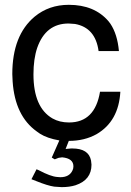

<svg xmlns="http://www.w3.org/2000/svg" viewBox="-20 -559 540 793"><path d="M264.2 22.9 251 56.2 273.9 54.2H278.8Q346.2 54.2 356 104L357.9 121.1Q357.9 184.1 292 206.1Q267.1 213.9 234.9 213.9L204.1 211.9Q176.8 208 129.9 189L109.9 181.2L130.9 140.1L140.1 144Q189 169.9 215.8 171.9L229 172.9Q267.1 172.9 279.8 144Q283.2 137.2 283.2 127.9Q283.2 95.2 236.8 90.8L222.2 92.8L206.1 99.1L193.8 91.8L225.1 21Q174.8 12.2 145 -6.8L131.8 -16.1Q42 -80.1 32.2 -222.2L30.8 -252.9Q30.8 -413.1 123 -490.2Q182.1 -539.1 264.2 -539.1Q370.1 -539.1 428.2 -471.2L436 -460.9Q464.8 -418 471.2 -348.1H387.2Q374 -444.8 290 -460Q282.2 -460.9 263.2 -461.9Q168.9 -461.9 133.8 -361.8Q118.2 -315.9 118.2 -252Q118.2 -115.2 196.8 -69.8Q226.1 -53.2 265.1 -53.2Q372.1 -53.2 393.1 -180.2H477.1Q470.2 -58.1 378.9 -4.9Q329.1 22.9 264.2 22.9Z"/></svg>

Font: SolaimanLipi
Style: Normal
Weight: 400
Designer: Solaiman Karim
Foundry: Al Mamun Sumon
Version: Version 2.000